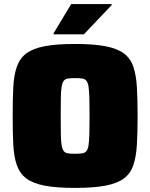

<svg xmlns="http://www.w3.org/2000/svg" viewBox="-20 -911 735 939"><path d="M347 8Q256 8 198.5 -3Q141 -14 109 -38Q77 -62 62.5 -103Q48 -144 45 -203.5Q42 -263 42 -344Q42 -425 45 -484.5Q48 -544 62.5 -585Q77 -626 109 -650Q141 -674 198.5 -685Q256 -696 347 -696Q438 -696 495.5 -685Q553 -674 585.5 -650Q618 -626 632 -585Q646 -544 649.5 -484.5Q653 -425 653 -344Q653 -263 649.5 -203.5Q646 -144 632 -103Q618 -62 585.5 -38Q553 -14 495.5 -3Q438 8 347 8ZM347 -159Q368 -159 381.5 -161Q395 -163 402.5 -172Q410 -181 413 -200.5Q416 -220 417 -255Q418 -290 418 -344Q418 -398 417 -433Q416 -468 413 -487.5Q410 -507 402.5 -516Q395 -525 381.5 -527Q368 -529 347 -529Q326 -529 312.5 -527Q299 -525 292 -516Q285 -507 281.5 -487.5Q278 -468 277.5 -433Q277 -398 277 -344Q277 -290 277.5 -255Q278 -220 281.5 -200.5Q285 -181 292 -172Q299 -163 312.5 -161Q326 -159 347 -159ZM242 -743V-748L328 -891H526V-886L390 -743Z"/></svg>

Font: Saira Thin Black
Style: Regular
Weight: 900
Version: Version 1.101